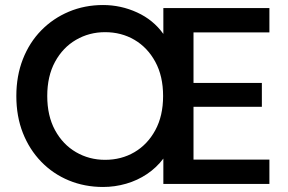

<svg xmlns="http://www.w3.org/2000/svg" viewBox="-20 -732 1146 764"><path d="M390 12Q317 12 254 -14Q191 -40 144 -88.5Q97 -137 71 -203Q45 -269 45 -350Q45 -430 71 -496.5Q97 -563 144 -611Q191 -659 254 -685.5Q317 -712 390 -712Q461 -712 525.5 -682.5Q590 -653 630 -597V-700H1052V-603H750V-402H1022V-307H750V-97H1052V0H630V-101Q603 -65 565 -39.5Q527 -14 482 -1Q437 12 390 12ZM398 -96Q463 -96 515 -126.5Q567 -157 598 -214Q629 -271 629 -350Q629 -429 598 -486Q567 -543 515 -573.5Q463 -604 398 -604Q335 -604 282.5 -573.5Q230 -543 199 -486Q168 -429 168 -350Q168 -271 199 -214Q230 -157 282.5 -126.5Q335 -96 398 -96Z"/></svg>

Font: DM Sans 24pt SemiBold
Style: Regular
Weight: 600
Designer: Colophon Foundry, Jonny Pinhorn
Foundry: Colophon Foundry
Version: Version 4.004;gftools[0.9.30]